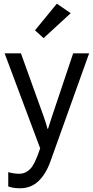

<svg xmlns="http://www.w3.org/2000/svg" viewBox="-20 -801 500 1034"><path d="M24.4 203.1V126Q37.1 129.9 52.7 132.3Q68.4 134.8 83 134.8Q117.2 134.8 142.6 109.1Q168 83.5 196.3 -2V-2.4L4.9 -513.7H92.8L214.4 -175.8Q221.2 -156.2 226.6 -139.2Q231.9 -122.1 235.8 -107.4H238.8Q243.2 -122.1 248.8 -139.2Q254.4 -156.2 260.7 -175.8L374 -513.7H460L251.5 68.4Q227.1 136.7 186.8 174.8Q146.5 212.9 87.9 212.9Q68.4 212.9 53.2 210.4Q38.1 208 24.4 203.1ZM168.5 -637.7 286.1 -781.2 360.8 -730 214.8 -595.7Z"/></svg>

Font: RobotoFlex
Style: Regular
Weight: 400
Designer: Berlow after Robertson
Foundry: Google
Version: Version 2.136